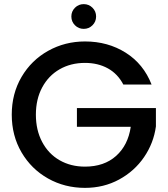

<svg xmlns="http://www.w3.org/2000/svg" viewBox="-20 -905 813 931"><path d="M386 -765Q361 -765 343.5 -782.5Q326 -800 326 -825Q326 -850 343.5 -867.5Q361 -885 386 -885Q411 -885 428.5 -867.5Q446 -850 446 -825Q446 -800 428.5 -782.5Q411 -765 386 -765ZM578 -495Q551 -547 503 -573.5Q455 -600 392 -600Q323 -600 269 -569Q215 -538 184.5 -481Q154 -424 154 -349Q154 -274 184.5 -216.5Q215 -159 269 -128Q323 -97 392 -97Q485 -97 543 -149Q601 -201 614 -290H353V-381H736V-292Q725 -211 678.5 -143Q632 -75 557.5 -34.5Q483 6 392 6Q294 6 213 -39.5Q132 -85 84.5 -166Q37 -247 37 -349Q37 -451 84.5 -532Q132 -613 213.5 -658.5Q295 -704 392 -704Q503 -704 589.5 -649.5Q676 -595 715 -495Z"/></svg>

Font: Fz Poppins Med
Style: Regular
Weight: 500
Designer: Ninad Kale (Devanagari), Jonny Pinhorn (Latin)
Foundry: Indian Type Foundry
Version: Vit hóa bi Vntype.Com & FontZin.Com